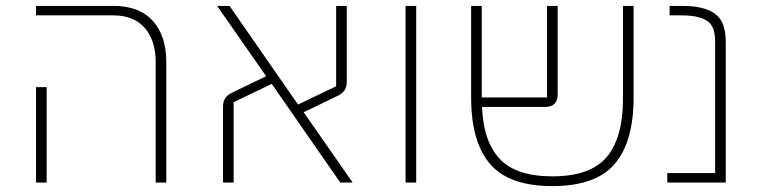

<svg xmlns="http://www.w3.org/2000/svg" viewBox="-20 -618 2572 650"><path d="M507 -409Q507 -481 470 -523.5Q433 -566 363 -566H102V-598H364Q452 -598 497.5 -547Q543 -496 543 -408V0H507ZM102 -323H138V0H102Z M735 -256Q735 -274 742.5 -285.5Q750 -297 767 -305L881 -360L715 -598H757L989 -264L1118 -326V-598H1154V-342Q1154 -324 1146.5 -312.5Q1139 -301 1122 -293L1008 -238L1174 0H1132L900 -334L771 -272V0H735Z M1353 -598H1389V0H1353Z M1850 12Q1703 12 1639 -63Q1575 -138 1575 -288V-598H1611V-288H1832V-598H1868V-298Q1868 -278 1857.5 -267Q1847 -256 1825 -256H1612Q1616 -140 1671.5 -80.5Q1727 -21 1850 -21Q1979 -21 2034 -86.5Q2089 -152 2089 -282V-598H2125V-288Q2125 -138 2061 -63Q1997 12 1850 12Z M2239 -32H2401V-475Q2401 -496 2397 -513Q2393 -530 2381 -541.5Q2369 -553 2346 -559.5Q2323 -566 2285 -566H2247V-598H2289Q2333 -598 2362 -589.5Q2391 -581 2407.5 -565.5Q2424 -550 2430.5 -527Q2437 -504 2437 -476V0H2239Z"/></svg>

Font: IBM Plex Sans Hebrew ExtLt
Style: Regular
Weight: 200
Designer: Mike Abbink, Paul van der Laan, Pieter van Rosmalen, Yanek Iontef
Foundry: Bold Monday
Version: Version 1.3